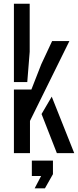

<svg xmlns="http://www.w3.org/2000/svg" viewBox="-20 -820 418 1028"><path d="M54.5 -380.5V-800H139V-542.5L126 -380.5ZM54.5 0V-340.5H148L201 -476L259 -600H351.5L140.5 -172.5V0ZM202.5 -209.5 257 -302.5 377.5 0H284.5ZM165.5 188.5 200 122.5H150.5V40H263.5V112.5L220.5 188.5Z"/></svg>

Font: Big Shoulders Stencil Text Medium
Style: Regular
Weight: 500
Designer: Patric King
Foundry: XO Type Co
Version: Version 1.000